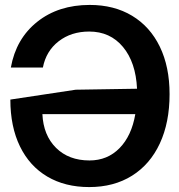

<svg xmlns="http://www.w3.org/2000/svg" viewBox="-20 -746 728 779"><path d="M344 -726Q443 -726 516 -682Q589 -638 628.5 -556.5Q668 -475 668 -364Q668 -249 628.5 -164Q589 -79 515.5 -33Q442 13 342 13Q244 13 172 -29.5Q100 -72 61 -152Q22 -232 22 -342L287 -382L536 -386Q531 -493 479 -555.5Q427 -618 342 -618Q269 -618 218 -578.5Q167 -539 154 -472H24Q45 -589 131 -657.5Q217 -726 344 -726ZM343 -95Q416 -95 465 -145Q514 -195 529 -283H152Q156 -197 207.5 -146Q259 -95 343 -95Z"/></svg>

Font: Non Bureau Medium
Style: Regular
Weight: 500
Designer: Jona Saucedo
Foundry: Non Foundry
Version: Version 1.000; ttfautohint (v1.8.4)